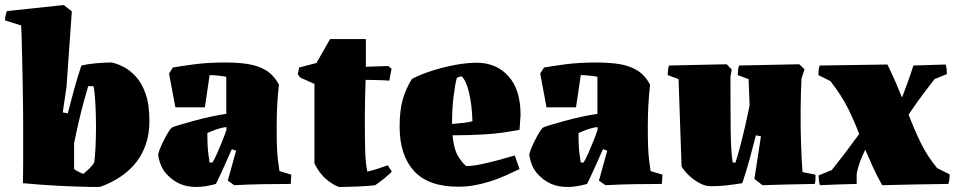

<svg xmlns="http://www.w3.org/2000/svg" viewBox="-35 -730 3789 762"><path d="M56 -3Q56 -15 56.5 -39Q57 -63 57 -91.5Q57 -120 57 -146.5Q57 -173 57 -189Q57 -197 57 -228Q57 -259 56.5 -304Q56 -349 55 -399.5Q54 -450 53 -497Q52 -544 51 -579.5Q50 -615 49 -629L-15 -649Q-15 -658 -13 -667.5Q-11 -677 -8 -686L218 -710L250 -685L229 -385L214 -284L234 -280Q248 -335 260 -378.5Q272 -422 288 -470Q313 -476 346.5 -479Q380 -482 408 -482Q428 -478 453.5 -465.5Q479 -453 503 -427.5Q527 -402 542.5 -359Q558 -316 558 -249Q558 -201 545 -161Q532 -121 508 -89Q482 -55 444.5 -29.5Q407 -4 361 12H331Q264 11 191 7Q118 3 56 -3ZM296 -40Q308 -50 320 -61.5Q332 -73 339 -85Q342 -105 344 -144Q346 -183 346 -227Q346 -276 343.5 -321Q341 -366 336 -388H315Q308 -365 297.5 -326.5Q287 -288 277 -244.5Q267 -201 259 -161V-59Q282 -44 296 -40Z M822 0Q737 24 680 0Q648 -14 624 -41.5Q600 -69 593 -113Q592 -120 598.5 -136.5Q605 -153 614.5 -172Q624 -191 633 -205.5Q642 -220 646 -223Q650 -226 675 -233.5Q700 -241 734.5 -250.5Q769 -260 804 -267.5Q839 -275 863 -278V-425Q852 -428 829 -430Q820 -431 811.5 -431.5Q803 -432 797 -432L778 -304H661L636 -438L651 -462Q678 -467 733.5 -474.5Q789 -482 859 -482Q908 -482 948 -476Q988 -470 1019.5 -451.5Q1051 -433 1072 -394Q1063 -315 1063 -230Q1063 -182 1064 -152Q1065 -122 1067.5 -99.5Q1070 -77 1074 -51L1121 -37L1119 0Q1064 0 1007 1Q950 2 895 5L869 -13L902 -132L885 -138Q878 -122 866 -95Q854 -68 842 -42Q830 -16 822 0ZM797 -85H808Q816 -97 826.5 -121Q837 -145 847.5 -171Q858 -197 864 -216L863 -226Q841 -223 823.5 -216.5Q806 -210 788 -202V-191Q788 -160 790 -137Q792 -114 797 -85Z M1310 12Q1287 4 1260 -18.5Q1233 -41 1213 -81V-397Q1199 -403 1185 -409.5Q1171 -416 1157 -422L1147 -435L1152 -462L1221 -480L1275 -575H1417V-465L1506 -468L1519 -457L1510 -410Q1503 -411 1485 -411.5Q1467 -412 1448 -412.5Q1429 -413 1416 -413Q1415 -380 1414 -342.5Q1413 -305 1413 -275Q1413 -245 1413 -236Q1413 -175 1414.5 -127.5Q1416 -80 1423 -49Q1445 -54 1464.5 -60.5Q1484 -67 1504 -74L1520 -49Q1512 -40 1492 -23.5Q1472 -7 1454 5Q1448 6 1430 7.5Q1412 9 1389.5 10Q1367 11 1345.5 11.5Q1324 12 1310 12Z M1784 11Q1665 11 1608 -51.5Q1551 -114 1551 -228Q1551 -290 1563 -333.5Q1575 -377 1600 -417Q1637 -436 1682 -450Q1727 -464 1772.5 -472.5Q1818 -481 1857 -481Q1935 -481 1983 -427.5Q2031 -374 2031 -274L2027 -215Q1957 -201 1893.5 -197Q1830 -193 1761 -193Q1766 -140 1781.5 -113Q1797 -86 1815 -71Q1840 -71 1873.5 -78Q1907 -85 1942.5 -94.5Q1978 -104 2008 -113L2027 -59Q2002 -47 1972 -33.5Q1942 -20 1907 -9Q1878 0 1847 5.5Q1816 11 1784 11ZM1759 -238Q1783 -240 1805 -242.5Q1827 -245 1840 -249Q1838 -314 1826.5 -362.5Q1815 -411 1797 -427Q1790 -427 1778 -421Q1771 -395 1765 -346.5Q1759 -298 1759 -238Z M2295 0Q2210 24 2153 0Q2121 -14 2097 -41.5Q2073 -69 2066 -113Q2065 -120 2071.5 -136.5Q2078 -153 2087.5 -172Q2097 -191 2106 -205.5Q2115 -220 2119 -223Q2123 -226 2148 -233.5Q2173 -241 2207.5 -250.5Q2242 -260 2277 -267.5Q2312 -275 2336 -278V-425Q2325 -428 2302 -430Q2293 -431 2284.5 -431.5Q2276 -432 2270 -432L2251 -304H2134L2109 -438L2124 -462Q2151 -467 2206.5 -474.5Q2262 -482 2332 -482Q2381 -482 2421 -476Q2461 -470 2492.5 -451.5Q2524 -433 2545 -394Q2536 -315 2536 -230Q2536 -182 2537 -152Q2538 -122 2540.5 -99.5Q2543 -77 2547 -51L2594 -37L2592 0Q2537 0 2480 1Q2423 2 2368 5L2342 -13L2375 -132L2358 -138Q2351 -122 2339 -95Q2327 -68 2315 -42Q2303 -16 2295 0ZM2270 -85H2281Q2289 -97 2299.5 -121Q2310 -145 2320.5 -171Q2331 -197 2337 -216L2336 -226Q2314 -223 2296.5 -216.5Q2279 -210 2261 -202V-191Q2261 -160 2263 -137Q2265 -114 2270 -85Z M2785 9Q2764 9 2741 -3.5Q2718 -16 2699 -34Q2680 -52 2670 -69Q2667 -156 2664 -242.5Q2661 -329 2658 -416L2615 -432Q2615 -442 2616 -451Q2617 -460 2620 -470L2849 -475L2869 -454L2864 -426Q2864 -290 2865 -207Q2866 -124 2873 -85H2884Q2892 -109 2902 -147Q2912 -185 2922 -228.5Q2932 -272 2940 -312Q2939 -338 2938 -364Q2937 -390 2936 -416L2893 -432Q2893 -442 2894 -451Q2895 -460 2898 -470L3137 -475L3158 -455L3146 -419Q3143 -360 3142.5 -293.5Q3142 -227 3144 -163Q3146 -99 3150 -47L3201 -37Q3202 -28 3201.5 -18.5Q3201 -9 3199 0Q3147 1 3095 2Q3043 3 2991 5L2959 -20L2985 -189L2965 -193Q2951 -138 2939 -94.5Q2927 -51 2911 -3Q2874 3 2846.5 6Q2819 9 2785 9Z M3219 5Q3216 -5 3215 -14.5Q3214 -24 3214 -34L3266 -55Q3287 -81 3316 -119Q3345 -157 3375 -198Q3356 -248 3331.5 -298Q3307 -348 3261 -408L3213 -432Q3213 -442 3214 -451Q3215 -460 3218 -470Q3286 -471 3353 -472Q3420 -473 3487 -474Q3504 -439 3518.5 -406Q3533 -373 3545 -343Q3556 -372 3567.5 -403.5Q3579 -435 3590 -470Q3622 -471 3654 -472Q3686 -473 3718 -474Q3721 -464 3722 -455Q3723 -446 3723 -436L3674 -416Q3662 -401 3632.5 -362Q3603 -323 3571 -275Q3594 -215 3619 -163.5Q3644 -112 3684 -63L3734 -38Q3734 -28 3733 -19Q3732 -10 3729 0Q3663 1 3597.5 2Q3532 3 3466 5Q3444 -35 3428 -70Q3412 -105 3399 -136Q3388 -114 3379 -90.5Q3370 -67 3365 -41V0Q3328 1 3292 2Q3256 3 3219 5Z"/></svg>

Font: Labrada Black
Style: Regular
Weight: 900
Designer: Mercedes Jáuregui
Foundry: Omnibus-Type Team
Version: Version 1.000; ttfautohint (v1.8.4.7-5d5b)